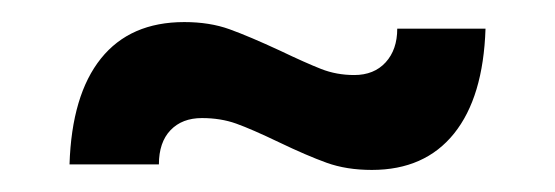

<svg xmlns="http://www.w3.org/2000/svg" viewBox="-20 -446 503 174"><path d="M233 -317Q208 -329 194 -334Q180 -339 163 -339Q145 -339 134.5 -328Q124 -317 124 -297H43Q45 -360 71.5 -393Q98 -426 147 -426Q170 -426 188 -419.5Q206 -413 234 -400Q257 -389 271 -383.5Q285 -378 301 -378Q319 -378 329.5 -389.5Q340 -401 340 -420H420Q418 -358 391.5 -325Q365 -292 317 -292Q294 -292 276 -298.5Q258 -305 233 -317Z"/></svg>

Font: Cabin Medium
Style: Regular
Weight: 500
Designer: Pablo Impallari
Foundry: Pablo Impallari. http://www.impallari.com Igino Marini. http://www.ikern.com
Version: Version 2.001